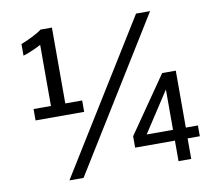

<svg xmlns="http://www.w3.org/2000/svg" viewBox="-80 -817 1003 908"><g transform="rotate(-10 421.5 -363.0)"><path d="M73.2 -307.1V-361.8H156.7V-655.3Q147.5 -649.9 129.9 -641.8Q112.3 -633.8 95.5 -627.2Q78.6 -620.6 70.3 -618.7V-674.3Q83.5 -679.2 103.8 -688.5Q124 -697.8 143.1 -708.3Q162.1 -718.8 170.9 -726.1H225.6V-361.8H306.6V-307.1ZM181.6 0 628.9 -722.2H696.3L249.5 0ZM705.6 0V-98.6H514.6V-153.3L701.7 -423.8H767.1V-150.4H825.2V-98.6H766.6V0ZM579.1 -150.4H705.6V-344.2Z"/></g></svg>

Font: Comme
Style: Regular
Weight: 400
Designer: Vernon Adams
Foundry: Vernon Adams
Version: Version 1.000;gftools[0.9.27]